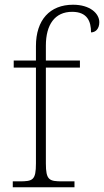

<svg xmlns="http://www.w3.org/2000/svg" viewBox="-20 -792 440 812"><path d="M34 0H295V-25H244C188 -25 174 -30 174 -101V-506H318V-536H174V-599C174 -688 212 -742 285 -742C349 -742 365 -702 365 -655C383 -655 400 -669 400 -698C400 -735 361 -772 289 -772C191 -772 132 -708 132 -597V-536H38V-506H132V-101C132 -30 119 -25 62 -25H34Z"/></svg>

Font: Noto Serif Myanmar ExtraLight
Style: Regular
Weight: 200
Designer: Ben Mitchell and the Monotype Design Team
Foundry: Monotype Imaging Inc.
Version: Version 2.106